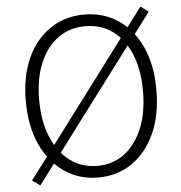

<svg xmlns="http://www.w3.org/2000/svg" viewBox="-54 -808 835 886"><g transform="rotate(-5 363.0 -365.0)"><path d="M97 26 61 0 629 -756 665 -729ZM367 13Q279 13 210.5 -34Q142 -81 103 -166Q64 -251 64 -367Q64 -483 103 -567Q142 -651 210.5 -696.5Q279 -742 367 -742Q456 -742 524 -696Q592 -650 630.5 -566.5Q669 -483 669 -367Q669 -251 630.5 -166Q592 -81 524 -34Q456 13 367 13ZM367 -41Q440 -41 493.5 -81.5Q547 -122 577 -195Q607 -268 607 -367Q607 -466 577 -538Q547 -610 493.5 -649Q440 -688 367 -688Q295 -688 241 -649Q187 -610 156.5 -538Q126 -466 126 -367Q126 -268 156.5 -195Q187 -122 241 -81.5Q295 -41 367 -41Z"/></g></svg>

Font: Noto Sans SC Thin Light
Style: Regular
Weight: 300
Version: Version 2.004-H2;hotconv 1.0.118;makeotfexe 2.5.65603